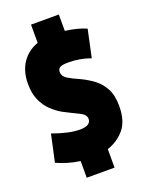

<svg xmlns="http://www.w3.org/2000/svg" viewBox="-166 -884 816 1070"><g transform="rotate(-20 241.5 -349.0)"><path d="M157 105V6Q119 1 83 -10Q47 -21 19 -34L54 -195Q150 -160 213 -160Q279 -160 279 -200Q279 -226 243 -243Q207 -260 153 -288Q121 -306 92.5 -333.5Q64 -361 46 -401Q28 -441 28 -498Q28 -572 62 -622.5Q96 -673 157 -695V-803H322V-706Q360 -701 392.5 -692.5Q425 -684 446 -674L411 -511Q349 -534 279 -534Q245 -534 231 -526.5Q217 -519 217 -501Q217 -474 243 -458Q269 -442 313 -423Q351 -405 385.5 -379.5Q420 -354 442 -313.5Q464 -273 464 -209Q464 -120 423 -72Q382 -24 322 -5V105Z"/></g></svg>

Font: Georama Condensed Black
Style: Regular
Weight: 900
Width: 3
Designer: Jean-Baptiste Levee
Foundry: Production Type
Version: Version 1.000